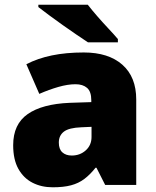

<svg xmlns="http://www.w3.org/2000/svg" viewBox="-20 -786 663 816"><path d="M336 -563Q441 -563 500 -511Q559 -459 559 -363V0H427L390 -73H386Q363 -44 338.5 -25.5Q314 -7 282 1.5Q250 10 204 10Q156 10 118 -9.5Q80 -29 58 -68.5Q36 -108 36 -169Q36 -258 97.5 -301Q159 -344 276 -349L368 -352V-360Q368 -397 350 -412.5Q332 -428 301 -428Q268 -428 228 -416.5Q188 -405 147 -387L92 -513Q140 -538 200.5 -550.5Q261 -563 336 -563ZM325 -245Q273 -243 251.5 -226.5Q230 -210 230 -180Q230 -152 245 -138.5Q260 -125 285 -125Q320 -125 344.5 -147Q369 -169 369 -204V-247ZM353 -766Q370 -744 393.5 -717Q417 -690 441 -664.5Q465 -639 481 -620V-606H354Q334 -619 305.5 -638.5Q277 -658 246.5 -679.5Q216 -701 188.5 -721.5Q161 -742 143 -756V-766Z"/></svg>

Font: Noto Sans Thai Black
Style: Regular
Weight: 900
Version: Version 2.001